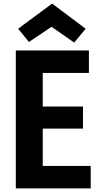

<svg xmlns="http://www.w3.org/2000/svg" viewBox="-20 -1049 570 1069"><path d="M196 -125H485V0H68V-768H475V-643H196L218 -671V-434L196 -456H442V-333H196L218 -362V-97ZM457 -889 393 -812 258 -906H276L141 -815L81 -889L270 -1029Z"/></svg>

Font: Yaldevi ExtraLight
Style: Bold
Weight: 700
Version: Version 1.100